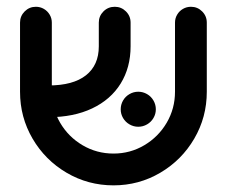

<svg xmlns="http://www.w3.org/2000/svg" viewBox="-20 -544 679 575"><path d="M40 -269.3V-476.3Q40 -495.9 53.9 -509.8Q67.8 -523.7 87.4 -523.7Q100.4 -523.7 111.3 -517.4Q122.2 -511.1 128.7 -500.2Q135.2 -489.3 135.2 -476.3V-269.3Q135.2 -218.9 160 -176.5Q184.8 -134.1 227.2 -109.1Q269.6 -84.1 320 -84.1Q370 -84.1 412.2 -109.1Q454.4 -134.1 479.3 -176.5Q504.1 -218.9 504.1 -269.3V-476.3Q504.1 -489.3 510.6 -500.2Q517 -511.1 528 -517.4Q538.9 -523.7 551.9 -523.7Q571.5 -523.7 585.4 -509.8Q599.3 -495.9 599.3 -476.3V-269.3Q599.3 -193 561.7 -128.7Q524.1 -64.4 460 -26.7Q395.9 11.1 320 11.1Q243.7 11.1 179.4 -26.7Q115.2 -64.4 77.6 -128.7Q40 -193 40 -269.3ZM275.9 -405.2V-476.3Q275.9 -495.9 289.8 -509.8Q303.7 -523.7 323.7 -523.7Q343.3 -523.7 357.2 -509.8Q371.1 -495.9 371.1 -476.3V-405.2Q371.1 -341.9 341.3 -293.7Q311.5 -245.6 255.9 -219.3Q200.4 -193 125.2 -193V-288.1Q198.9 -288.1 237.4 -318.5Q275.9 -348.9 275.9 -405.2ZM341.5 -216.7Q341.5 -230.7 348.5 -243Q355.6 -255.2 367.8 -262.2Q380 -269.3 394.1 -269.3Q408.1 -269.3 420.4 -262.2Q432.6 -255.2 439.6 -243Q446.7 -230.7 446.7 -216.7Q446.7 -202.6 439.6 -190.6Q432.6 -178.5 420.4 -171.5Q408.1 -164.4 394.1 -164.4Q380 -164.4 367.8 -171.5Q355.6 -178.5 348.5 -190.6Q341.5 -202.6 341.5 -216.7Z"/></svg>

Font: 26F Galaxy Hebrew Extra Bold
Style: Regular
Weight: 800
Designer: C₂₉H₂₅N₃O₅
Version: Version 1.000